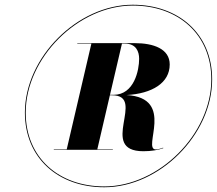

<svg xmlns="http://www.w3.org/2000/svg" viewBox="-20 -780 915 810"><path d="M85 -305C85 -112 227 10 420 10C653 10 875 -212 875 -445C875 -638 733 -760 540 -760C307 -760 85 -538 85 -305ZM88.5 -305C88.5 -536 310 -756.5 540 -756.5C731 -756.5 871.5 -636 871.5 -445C871.5 -214 650 6.5 420 6.5C229 6.5 88.5 -114 88.5 -305ZM207 -150V-148H456V-150H390.5L443.5 -378H453C600.5 -378 391 -142 585 -142C618.5 -142 647.5 -147 669 -155L668 -157C657 -152.5 644.5 -149.5 637.5 -149.5C577.5 -149.5 722.5 -367 514 -379C621.5 -385 696 -430 696 -508C696 -574 627.5 -598 549 -598H306V-596H365.5L261.5 -150ZM507 -596C555 -596 567 -561.5 567 -532C567 -484.5 546.5 -380 459 -380H444L494.5 -596Z"/></svg>

Font: Bodoni* 48pt Fatface
Style: Italic
Weight: 900
Italic angle: -13°
Version: Version 2.3